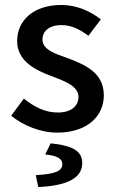

<svg xmlns="http://www.w3.org/2000/svg" viewBox="-20 -522 468 773"><path d="M25 -56C73 -17 143 12 210 12C332 12 398 -55 398 -138C398 -230 322 -261 255 -287C201 -306 151 -322 151 -363C151 -395 176 -421 228 -421C268 -421 302 -403 336 -378L386 -444C346 -475 292 -502 226 -502C117 -502 49 -441 49 -357C49 -275 124 -239 189 -215C242 -195 296 -175 296 -132C296 -97 269 -69 213 -69C161 -69 119 -91 76 -125ZM124 183 134 231C246 226 311 197 311 135C311 89 279 65 184 55L162 100C208 104 231 116 231 139C231 165 206 179 124 183Z"/></svg>

Font: Cambridge Sans Medium
Style: Regular
Weight: 500
Version: Version 2.020;PS 002.020;hotconv 1.0.88;makeotf.lib2.5.64775